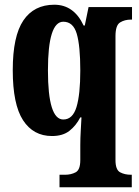

<svg xmlns="http://www.w3.org/2000/svg" viewBox="-20 -566 587 813"><path d="M232 227H538V174H535Q508 174 488.5 163.5Q469 153 469 112V-413Q469 -459 488.5 -471Q508 -483 534 -483H539V-536H355L339 -458H334Q293 -546 210 -546Q124 -546 79 -479.5Q34 -413 34 -269Q34 -124 77.5 -57Q121 10 200 10Q246 10 274 -12Q302 -34 320 -69H325Q324 -47 322 -14Q320 19 320 48V112Q320 153 300.5 163.5Q281 174 255 174H232ZM248 -60Q183 -60 183 -268Q183 -474 248 -474Q290 -474 305 -423Q320 -372 320 -267Q320 -166 304 -113Q288 -60 248 -60Z"/></svg>

Font: Noto Serif ExtraCondensed Extra
Style: Regular
Weight: 800
Width: 3
Designer: Monotype Design Team
Foundry: Monotype Imaging Inc.
Version: Version 1.002